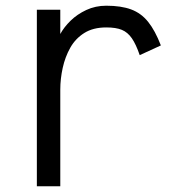

<svg xmlns="http://www.w3.org/2000/svg" viewBox="-20 -652 640 672"><path d="M109 0V-618H191V-533Q204 -557 227 -579.5Q250 -602 282 -617Q314 -632 352 -632Q404 -632 439 -619Q474 -606 498.5 -575.5Q523 -545 543 -493L469 -459Q456 -497 441.5 -518Q427 -539 406.5 -547.5Q386 -556 352 -556Q306 -556 275 -536.5Q244 -517 226 -485Q208 -453 199.5 -414.5Q191 -376 191 -338V0Z"/></svg>

Font: Victor Mono Thin Medium
Style: Regular
Weight: 500
Monospace: yes
Version: Version 1.561;gftools[0.9.30]